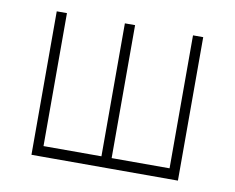

<svg xmlns="http://www.w3.org/2000/svg" viewBox="-60 -554 770 630"><g transform="rotate(10 325.5 -239.0)"><path d="M81 0V-478H115V-35H308V-478H342V-35H535V-478H569V0Z"/></g></svg>

Font: Zen Kaku Gothic New Light
Style: Regular
Weight: 300
Designer: Yoshimichi Ohira
Foundry: Positype
Version: Version 1.002